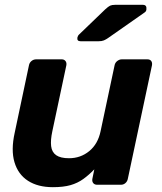

<svg xmlns="http://www.w3.org/2000/svg" viewBox="-20 -766 671 796"><path d="M199 10Q137 10 96 -16.5Q55 -43 40 -93.5Q25 -144 41 -216L100 -495Q102 -506 110.5 -513Q119 -520 130 -520H236Q246 -520 251.5 -513Q257 -506 255 -495L197 -222Q189 -185 192 -160Q195 -135 213 -122.5Q231 -110 266 -110Q314 -110 350 -139.5Q386 -169 397 -222L455 -495Q457 -506 466 -513Q475 -520 485 -520H591Q602 -520 607 -513Q612 -506 610 -495L510 -25Q508 -14 500 -7Q492 0 481 0H383Q372 0 366.5 -7Q361 -14 363 -25L371 -64Q349 -41 325.5 -24Q302 -7 272.5 1.5Q243 10 199 10ZM314 -595Q298 -595 301 -611Q303 -619 309 -624L416 -727Q429 -739 436.5 -742.5Q444 -746 457 -746H572Q589 -746 587 -728Q587 -719 579 -714L429 -609Q419 -602 410.5 -598.5Q402 -595 389 -595Z"/></svg>

Font: Rubik Light SemiBold
Style: Italic
Weight: 600
Italic angle: -12°
Version: Version 2.104